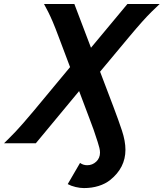

<svg xmlns="http://www.w3.org/2000/svg" viewBox="-40 -726 829 973"><path d="M336.9 -705.6 534.7 -185.1Q560.5 -117.2 578.1 -64Q595.7 -10.7 595.7 33.2Q595.7 124 518.6 186Q494.1 205.6 460 216.3Q425.8 227.1 385.3 227.1Q365.7 227.1 343 221.7Q320.3 216.3 303.2 207L365.7 99.6Q381.3 111.3 401.9 111.3Q428.2 111.3 447.5 93.3Q466.8 75.2 466.8 47.4Q466.8 36.1 463.6 23.2Q460.4 10.3 455.1 -6.3Q444.3 -41 434.6 -68.1Q424.8 -95.2 413.1 -126L258.3 -536.6Q239.7 -586.4 227.1 -616Q214.4 -645.5 204.3 -665.5Q194.3 -685.5 183.1 -705.6ZM375 -458 385.7 -294.4 141.6 0H-19.5Q-3.9 -15.6 9.8 -29.1Q23.4 -42.5 39.3 -59.3Q55.2 -76.2 77.1 -101.1Q99.1 -126 131.3 -164.6ZM410.2 -294.4 399.4 -458 605.5 -705.6H769Q749 -687 727.8 -666Q706.5 -645 679.2 -614.5Q651.9 -584 612.3 -536.6Z"/></svg>

Font: Andika
Style: Bold Italic
Weight: 700
Italic angle: -14°
Designer: Victor Gaultney, Annie Olsen, Julie Remington, Don Collingsworth, Eric Hays, Becca Hirsbrunner
Foundry: SIL International
Version: Version 6.101